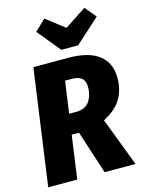

<svg xmlns="http://www.w3.org/2000/svg" viewBox="-138 -1030 836 1111"><g transform="rotate(-15 280.0 -474.5)"><path d="M421 -291 532 0H347L263 -259H219L183 0H9L106 -694H314Q437 -694 498.5 -646Q560 -598 560 -509Q560 -436 527.5 -382.5Q495 -329 421 -291ZM236 -380H278Q333 -380 357.5 -415.5Q382 -451 382 -502Q382 -538 362 -554.5Q342 -571 302 -571H263ZM536 -882 389 -749H288L175 -887L240 -949L350 -864L480 -949Z"/></g></svg>

Font: Fira Sans Condensed ExtraBold
Style: Italic
Weight: 800
Width: 3
Italic angle: -8°
Designer: bBox Type GmbH & Carrois Corporate GbR & Edenspiekermann AG
Foundry: bBox Type GmbH & Carrois Corporate GbR & Edenspiekermann AG
Version: Version 4.301